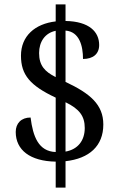

<svg xmlns="http://www.w3.org/2000/svg" viewBox="-20 -780 556 879"><path d="M235 -40V79H280V-42C389 -54 453 -112 453 -210C453 -301 393 -352 280 -405V-640C344 -635 360 -569 360 -510C406 -510 434 -533 434 -574C434 -634 389 -682 280 -684V-760H235V-682C140 -671 76 -615 76 -525C76 -437 118 -388 235 -333V-84C156 -87 131 -155 120 -242C77 -242 52 -215 52 -176C52 -93 118 -42 235 -40ZM235 -639V-427C185 -452 159 -480 159 -537C159 -589 186 -629 235 -639ZM280 -86V-312C344 -281 368 -248 368 -194C368 -137 337 -96 280 -86Z"/></svg>

Font: Noto Serif Lao SemiCondensed
Style: Regular
Weight: 400
Width: 4
Designer: Monotype Design Team
Foundry: Monotype Imaging Inc.
Version: Version 2.003